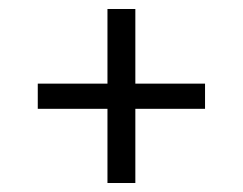

<svg xmlns="http://www.w3.org/2000/svg" viewBox="-20 -554 540 427"><path d="M219 -147H281V-312H436V-368H281V-534H219V-368H64V-312H219Z"/></svg>

Font: Iosevka SS09 Light
Style: Regular
Weight: 300
Monospace: yes
Designer: Belleve Invis
Foundry: Belleve Invis
Version: Version 5.2.1; ttfautohint (v1.8.3)